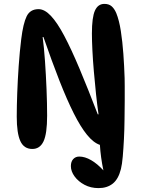

<svg xmlns="http://www.w3.org/2000/svg" viewBox="-20 -758 722 986"><path d="M486 208Q446 208 414 191Q382 174 363 148Q344 122 344 95Q344 72 356 59Q368 46 387 46Q416 46 448 64.5Q480 83 511 117Q504 84 499.5 51Q495 18 493 -14Q460 -25 427 -65.5Q394 -106 359 -175.5Q324 -245 285.5 -343Q247 -441 203 -568H199Q206 -516 211 -445Q216 -374 219 -300Q222 -226 222 -164Q222 -71 203.5 -32Q185 7 146 7Q103 7 84.5 -33.5Q66 -74 66 -159Q66 -212 68.5 -280Q71 -348 76 -420Q81 -492 89 -557Q99 -638 117 -674.5Q135 -711 178 -711Q209 -711 241.5 -676.5Q274 -642 310 -574Q346 -506 388.5 -405Q431 -304 482 -171H486Q479 -219 473 -276Q467 -333 462 -391Q457 -449 454.5 -499.5Q452 -550 452 -586Q452 -669 467.5 -703.5Q483 -738 516 -738Q539 -738 553 -726Q567 -714 577 -691Q592 -654 600.5 -599Q609 -544 613.5 -481.5Q618 -419 620 -357Q620 -347 620.5 -315.5Q621 -284 620.5 -239.5Q620 -195 619.5 -144Q619 -93 616.5 -44Q614 5 610.5 45.5Q607 86 601 110Q588 162 559 185Q530 208 486 208Z"/></svg>

Font: DynaPuff
Style: Regular
Weight: 400
Designer: Toshi Omagari, Jennifer Daniel
Foundry: Google Fonts
Version: Version 2.000